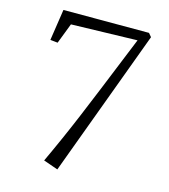

<svg xmlns="http://www.w3.org/2000/svg" viewBox="-113 -702 831 945"><g transform="rotate(15 302.0 -229.0)"><path d="M449 -476Q459 -501 468 -522.5Q477 -544 484 -562L147 -553L107 -449L69 -453L93 -612H529L544 -594L267 154L193 128Q253 0 309 -134Q365 -268 449 -476Z"/></g></svg>

Font: Martel UltraLight
Style: Regular
Weight: 250
Designer: Dan Reynolds
Foundry: Dan Reynolds
Version: Version 1.001; ttfautohint (v1.1) -l 5 -r 5 -G 72 -x 0 -D la